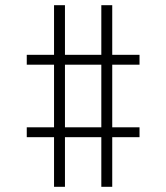

<svg xmlns="http://www.w3.org/2000/svg" viewBox="-20 -737 640 739"><path d="M188 -18V-209H83V-247H188V-488H83V-526H188V-717H230V-526H370V-717H412V-526H517V-488H412V-247H517V-209H412V-18H370V-209H230V-18ZM370 -247V-488H230V-247Z"/></svg>

Font: Iosevka Slab XLtEx
Style: Regular
Weight: 200
Width: 7
Monospace: yes
Designer: Belleve Invis
Foundry: Belleve Invis
Version: Version 11.1.0; ttfautohint (v1.8.3)